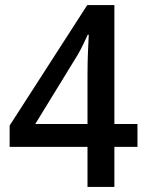

<svg xmlns="http://www.w3.org/2000/svg" viewBox="-20 -737 579 757"><path d="M522 -158V-248H431V-717H324L18 -242V-158H325V0H431V-158ZM325 -248H119L287 -522C300 -544 314 -574 326 -600H330C328 -563 325 -505 325 -442Z"/></svg>

Font: Noto Sans Thai Medium
Style: Regular
Weight: 500
Designer: Monotype Design Team
Foundry: Monotype Imaging Inc.
Version: Version 1.901